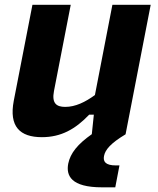

<svg xmlns="http://www.w3.org/2000/svg" viewBox="-20 -561 660 802"><path d="M115.5 -541 37.5 -140C17 -32.5 63 12 155 12C234.5 12 294.5 -21 352.5 -82H372L363.5 -0.5C304.5 41 274 78.5 265 122.5C255.5 172.5 276.5 221.5 406.5 221.5H461.5L479 130H464.5C420 130 410 113.5 414.5 90.5C419.5 64.5 442 37.5 504.5 0L609.5 -541H449.5L376.5 -164C336 -134.5 295 -114.5 252.5 -114.5C216 -114.5 195.5 -129 205.5 -181L275.5 -541Z"/></svg>

Font: Monaspace Neon ExtraBold
Style: Italic
Weight: 800
Italic angle: -11°
Designer: Riley Cran & the Lettermatic Team
Foundry: Lettermatic
Version: Version 1.200 (Monaspace Neon)